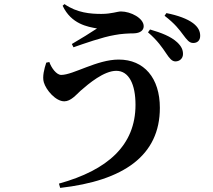

<svg xmlns="http://www.w3.org/2000/svg" viewBox="-20 -840 1040 938"><path d="M792 -579C808 -555 820 -540 837 -540C858 -540 874 -555 874 -576C874 -596 867 -613 846 -633C815 -662 768 -680 713 -696L703 -682C750 -642 773 -607 792 -579ZM874 -671C893 -646 904 -630 924 -630C945 -630 958 -643 958 -665C958 -688 948 -708 923 -727C895 -748 849 -765 793 -776L784 -763C836 -723 856 -695 874 -671ZM221 -537 206 -534C196 -504 186 -465 194 -438C205 -400 252 -345 294 -345C326 -345 352 -377 374 -397C414 -432 488 -494 548 -494C610 -494 642 -428 642 -328C642 -130 506 -9 268 57L274 78C584 43 761 -80 761 -313C761 -459 684 -549 560 -549C453 -549 338 -474 279 -474C256 -474 231 -508 221 -537ZM286 -812C328 -722 409 -709 454 -701C426 -682 372 -649 331 -625L339 -609C388 -626 480 -659 541 -669C570 -675 611 -677 633 -677C667 -678 682 -693 682 -712C682 -751 619 -784 571 -784C553 -784 525 -772 475 -772C423 -772 356 -777 295 -820Z"/></svg>

Font: Noto Serif CJK TC
Style: Bold
Weight: 700
Designer: Ryoko NISHIZUKA 西塚涼子 (kana & ideographs); Frank Grießhammer (Latin, Greek & Cyrillic); Wenlong ZHANG 张文龙 (bopomofo); San
Foundry: Adobe
Version: Version 2.001;hotconv 1.1.0;makeotfexe 2.6.0